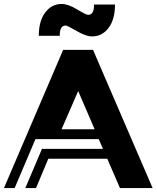

<svg xmlns="http://www.w3.org/2000/svg" viewBox="-23 -950 791 970"><path d="M309 -821Q278 -821 279 -769H173Q173 -844 205.5 -887Q238 -930 289 -930Q321 -930 366.5 -902.5Q412 -875 422 -875Q453 -875 452 -927H558Q558 -852 525.5 -809Q493 -766 442 -766Q411 -766 364 -793.5Q317 -821 309 -821ZM-3 0H51L156 -247H476L497 -198H189L105 0H159L221 -148H519L583 0H748L447 -698H296ZM288 -297 372 -490 455 -297Z"/></svg>

Font: Balans
Style: Regular
Weight: 400
Designer: Thomas Breure
Foundry: Thomas Breure
Version: Version 2.001